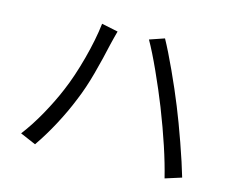

<svg xmlns="http://www.w3.org/2000/svg" viewBox="-96 -840 1193 972"><g transform="rotate(15 500.0 -354.0)"><path d="M329 -686.8 414.8 -669Q409.2 -647.4 405.3 -633Q401.4 -618.6 396.6 -598Q379.4 -519 357 -435.8Q334.6 -352.6 305.8 -284Q278.2 -215 239.6 -142.7Q201 -70.4 158.8 -9.6L76.6 -44.8Q121.8 -104 162.2 -176.8Q202.6 -249.6 230.4 -316.2Q263.8 -394.4 291.5 -498.1Q319.2 -601.8 329 -686.8ZM578.6 -671.2 655.8 -697.6Q686.8 -641.4 728.6 -550.6Q770.4 -459.8 801.6 -382Q831.4 -308.8 866.6 -209Q901.8 -109.2 922 -39.4L837 -12.4Q801.4 -157.6 723.6 -356Q691.6 -436.8 650.6 -527Q609.6 -617.2 578.6 -671.2Z"/></g></svg>

Font: 寒蝉端黑体 Light
Style: Regular
Weight: 300
Designer: ChillDuanSans {Warren2060}; 
Source Han Sans {Ryoko NISHIZUKA 西塚涼子 (kana, bopomofo & ideographs); Paul D. Hunt (Latin, G
Foundry: ChillType&Adobe
Version: Version 1.300;Glyphs 3.3 (3306)